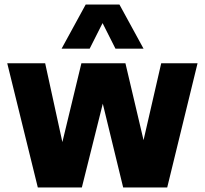

<svg xmlns="http://www.w3.org/2000/svg" viewBox="-20 -828 904 848"><path d="M147 0 12 -548.5H179.5L255.5 -200.5L339.5 -548.5H534L614 -209L692 -548.5H852.5L718.5 0H524L434 -370L341.5 0ZM252 -613 358.5 -808H507.5L614 -613H490L433 -726L376 -613Z"/></svg>

Font: Encode Sans SemiCondensed SemiCondensed ExtraBold
Style: Regular
Weight: 800
Width: 4
Designer: Multiple Designers
Foundry: Impallari Type
Version: Version 3.000; ttfautohint (v1.8.3) -l 8 -r 50 -G 200 -x 14 